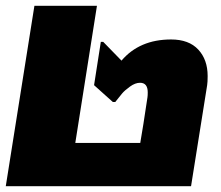

<svg xmlns="http://www.w3.org/2000/svg" viewBox="-20 -645 765 665"><path d="M0 0 99.2 -625H315.8L240.8 -150H465.8Q470.8 -179.2 476.7 -215.8Q482.5 -252.5 485.4 -272.9Q488.3 -293.3 490.8 -308.3Q491.7 -314.2 491.7 -325Q491.7 -358.3 465 -358.3Q448.3 -358.3 430 -345Q411.7 -331.7 402.9 -321.2Q394.2 -310.8 379.2 -291.7H370.8L305.8 -350L329.2 -500H337.5L400.8 -435Q463.3 -508.3 572.5 -508.3Q634.2 -508.3 666.7 -473.3Q699.2 -438.3 699.2 -381.7Q699.2 -360.8 697.5 -350L641.7 0Z"/></svg>

Font: BoonTook
Style: Italic
Weight: 400
Italic angle: -9°
Designer: Sungsit Sawaiwan
Foundry: FontUni
Version: Version 3.0